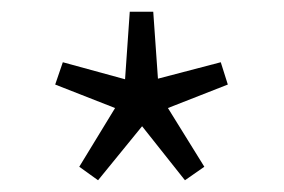

<svg xmlns="http://www.w3.org/2000/svg" viewBox="-20 -809 483 327"><path d="M147 -502 222 -594 295 -502 328 -525 266 -625 368 -665 356 -703 249 -675 241 -789H201L193 -674L87 -703L74 -665L176 -625L115 -525Z"/></svg>

Font: Noto Sans SC Light
Style: Regular
Weight: 300
Designer: Ryoko NISHIZUKA 西塚涼子 (kana, bopomofo & ideographs); Paul D. Hunt (Latin, Greek & Cyrillic); Sandoll Communications 산돌커뮤니
Foundry: Adobe
Version: Version 2.004;hotconv 1.0.118;makeotfexe 2.5.65603